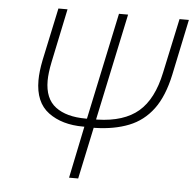

<svg xmlns="http://www.w3.org/2000/svg" viewBox="-51 -766 827 818"><g transform="rotate(5 362.0 -357.0)"><path d="M274 0 320 -222H315Q224 -222 166 -265Q108 -308 108 -402Q108 -421 110.5 -442.5Q113 -464 118 -489L166 -714H205L157 -485Q152 -461 149.5 -440.5Q147 -420 147 -404Q147 -327 193.5 -292Q240 -257 322 -257H328L425 -714H464L367 -257H373Q486 -260 548 -313Q610 -366 634 -481L684 -714H724L674 -476Q654 -382 613 -327Q572 -272 510 -247.5Q448 -223 367 -221H360L313 0Z"/></g></svg>

Font: Noto Sans Disp ExtLt
Style: Italic
Weight: 200
Italic angle: -12°
Designer: Monotype Design Team
Foundry: Monotype Imaging Inc.
Version: Version 2.000;GOOG;noto-source:20170915:90ef993387c0